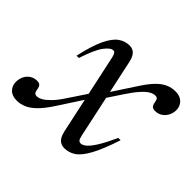

<svg xmlns="http://www.w3.org/2000/svg" viewBox="-159 -636 798 798"><g transform="rotate(45 240.5 -237.0)"><path d="M259 -236.5 232 -213.5 148 -84.5Q125 -49.5 104 -28.8Q83 -8 62.5 1Q42 10 20 10Q-7.5 10 -22.2 -5.2Q-37 -20.5 -37 -42.5Q-37 -61.5 -29.2 -76.5Q-21.5 -91.5 -8 -100Q5.5 -108.5 22.5 -108.5Q35 -108.5 40.8 -102.5Q46.5 -96.5 48 -83.5Q50 -71 54.2 -66.2Q58.5 -61.5 66.5 -61.5Q77.5 -61.5 91.2 -69.2Q105 -77 122.2 -94.5Q139.5 -112 159 -142L224 -239.5L251.5 -262.5L339 -396Q361 -429.5 380.8 -448.8Q400.5 -468 420 -476Q439.5 -484 460.5 -484Q488 -484 503 -468.8Q518 -453.5 518 -431.5Q518 -413.5 510 -398.5Q502 -383.5 488.5 -374.8Q475 -366 458 -366Q446 -366 440.2 -371.2Q434.5 -376.5 432 -389.5Q430 -403 426 -407.8Q422 -412.5 413.5 -412.5Q401.5 -412.5 387.8 -404.5Q374 -396.5 356.8 -377.2Q339.5 -358 317 -324ZM442.5 -179Q417 -101.5 394.5 -60.8Q372 -20 349.5 -5Q327 10 300.5 10Q288.5 10 279 5.2Q269.5 0.5 262.5 -10.2Q255.5 -21 251.5 -38.5L174 -398.5Q171 -411 167.2 -416.5Q163.5 -422 157.5 -422Q141.5 -422 121 -394.5Q100.5 -367 78 -298H64.5Q81 -372 100.2 -412.2Q119.5 -452.5 142 -468.2Q164.5 -484 190.5 -484Q202.5 -484 211.8 -479Q221 -474 227.5 -463.5Q234 -453 238 -435L314.5 -78.5Q318 -63 322.2 -57.5Q326.5 -52 334 -52Q345 -52 358.2 -63Q371.5 -74 388.8 -101.5Q406 -129 429 -179Z"/></g></svg>

Font: Newsreader 48pt
Style: Italic
Weight: 400
Italic angle: -17°
Version: Version 1.003